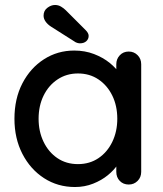

<svg xmlns="http://www.w3.org/2000/svg" viewBox="-20 -741 656 771"><path d="M497 -534Q518 -534 532.5 -519.5Q547 -505 547 -483V-51Q547 -29 532.5 -14.5Q518 0 497 0Q475 0 461 -14.5Q447 -29 447 -51V-123L467 -120Q467 -102 452.5 -80Q438 -58 413 -37.5Q388 -17 354 -3.5Q320 10 281 10Q212 10 157 -25.5Q102 -61 70 -123Q38 -185 38 -264Q38 -345 70 -406.5Q102 -468 156.5 -503Q211 -538 278 -538Q321 -538 357.5 -524Q394 -510 421 -488Q448 -466 463 -441.5Q478 -417 478 -395L447 -392V-483Q447 -504 461 -519Q475 -534 497 -534ZM293 -82Q340 -82 375.5 -106Q411 -130 431 -171.5Q451 -213 451 -264Q451 -316 431 -357Q411 -398 375.5 -422Q340 -446 293 -446Q247 -446 211 -422Q175 -398 155 -357Q135 -316 135 -264Q135 -213 155 -171.5Q175 -130 210.5 -106Q246 -82 293 -82ZM301 -567Q296 -567 289.5 -569Q283 -571 278 -575L185 -634Q171 -643 163 -654.5Q155 -666 155 -678Q155 -698 170 -709.5Q185 -721 201 -721Q214 -721 225 -714.5Q236 -708 244 -700L324 -620Q336 -608 336 -597Q336 -584 326.5 -575.5Q317 -567 301 -567Z"/></svg>

Font: Quicksand Light SemiBold
Style: Regular
Weight: 600
Version: Version 3.004